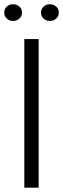

<svg xmlns="http://www.w3.org/2000/svg" viewBox="-20 -869 293 889"><path d="M92.6 -688H159V0H92.6ZM40.6 -772Q23.6 -772 11.6 -782.9Q-0.5 -793.8 -0.5 -810.5Q-0.5 -827.7 11.6 -838.6Q23.6 -849.4 40.6 -849.4Q57.5 -849.4 69.7 -838.6Q81.9 -827.7 81.9 -810.5Q81.9 -793.8 69.7 -782.9Q57.5 -772 40.6 -772ZM211 -772Q194 -772 181.9 -782.9Q169.9 -793.8 169.9 -810.5Q169.9 -827.7 181.9 -838.6Q194 -849.4 211 -849.4Q227.9 -849.4 240.1 -838.6Q252.3 -827.7 252.3 -810.5Q252.3 -793.8 240.1 -782.9Q227.9 -772 211 -772Z"/></svg>

Font: Roundo Variable
Style: Regular
Weight: 200
Designer: Shiva Nallaperumal
Foundry: Indian Type Foundry
Version: Version 2.000